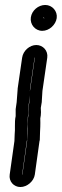

<svg xmlns="http://www.w3.org/2000/svg" viewBox="-20 -715 248 772"><path d="M70 -13H69L88 -149C88 -150 89 -151 89 -152L90 -181V-197L91 -215V-234C91 -241 93 -247 93 -253V-278L97 -305V-307L101 -360L119 -483V-484C119 -483 120 -483 120 -483L102 -359C101 -352 99 -344 99 -336L98 -304L94 -279C93 -269 94 -252 94 -251L92 -237C91 -227 92 -216 91 -179L89 -148ZM126 -534C99 -534 73 -511 69 -483L51 -359V-357L47 -304L43 -276V-272V-248C40 -236 40 -220 40 -209V-191C40 -185 39 -181 39 -175L38 -148L19 -13C15 14 35 37 62 37C89 37 116 14 120 -13L139 -149C139 -150 140 -150 140 -151L141 -185C143 -216 142 -233 142 -239L144 -251C145 -260 145 -267 144 -281L148 -305V-307L150 -340C150 -347 151 -353 152 -359L170 -483C174 -511 153 -534 126 -534ZM158 -642 157 -641C156 -642 154 -644 154 -645H155C156 -645 158 -643 158 -642ZM104 -645C100 -617 121 -591 150 -591C178 -591 204 -615 208 -642C212 -670 190 -695 162 -695C134 -695 108 -673 104 -645Z"/></svg>

Font: AppleStorm
Style: CBoIta
Weight: 400
Foundry: Cannot Into Space Fonts
Version: Version 1.01